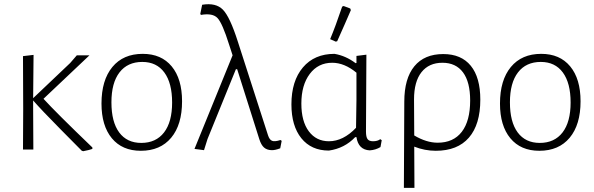

<svg xmlns="http://www.w3.org/2000/svg" viewBox="-20 -722 2870 927"><path d="M91 0 92 -195 91 -451 142 -457 140 -248 319 -418 351 -455H412L190 -245Q250 -179 426 -10V-3Q413 2 382 8L375 6Q367 -2 273.5 -96.5Q180 -191 140 -237V-198L141 0Z M669 -462Q759 -462 809 -401.5Q859 -341 859 -233Q859 -120 806.5 -57Q754 6 660 6Q570 6 520 -54.5Q470 -115 470 -222Q470 -335 522.5 -398.5Q575 -462 669 -462ZM667 -423Q596 -423 557 -372.5Q518 -322 518 -228Q518 -133 555.5 -82.5Q593 -32 662 -32Q733 -32 772 -82.5Q811 -133 811 -227Q811 -321 773.5 -372Q736 -423 667 -423Z M965 3 919 -3 1103 -455 1086 -507Q1054 -609 1030.5 -634.5Q1007 -660 950 -650L947 -655L956 -699Q1022 -710 1056 -675.5Q1090 -641 1128 -522L1274 -69Q1281 -47 1294 -42Q1307 -37 1334 -46L1340 -42L1333 -6Q1307 4 1290 3Q1268 2 1254.5 -10Q1241 -22 1232 -50L1125 -388H1119L982 -51Z M1632 -690 1639 -693 1671 -681 1674 -673Q1667 -656 1644 -604Q1621 -552 1608 -523L1601 -521L1574 -533Q1600 -595 1632 -690ZM1568 5Q1483 5 1435 -54.5Q1387 -114 1387 -218Q1387 -331 1442.5 -396.5Q1498 -462 1595 -462Q1649 -453 1697 -417L1701 -418V-452L1749 -458L1747 -87Q1747 -61 1754.5 -50.5Q1762 -40 1781 -40Q1803 -40 1816 -50L1823 -45L1817 -12Q1794 2 1765 4Q1710 1 1701 -60H1695Q1644 -6 1568 5ZM1435 -222Q1435 -136 1471 -88Q1507 -40 1568 -40Q1637 -40 1699 -105L1701 -239V-371Q1643 -419 1584 -419Q1516 -419 1475.5 -365Q1435 -311 1435 -222Z M1930 185 1932 -231Q1932 -343 1980.5 -402Q2029 -461 2120 -461Q2207 -461 2253 -404.5Q2299 -348 2299 -241Q2299 -121 2244 -57.5Q2189 6 2084 6Q2031 6 1980 -14L1981 185ZM1979 -242 1980 -68Q2039 -33 2093 -33Q2169 -33 2209.5 -85.5Q2250 -138 2250 -237Q2250 -326 2215.5 -372.5Q2181 -419 2116 -419Q2051 -419 2015 -373.5Q1979 -328 1979 -242Z M2593 -462Q2683 -462 2733 -401.5Q2783 -341 2783 -233Q2783 -120 2730.5 -57Q2678 6 2584 6Q2494 6 2444 -54.5Q2394 -115 2394 -222Q2394 -335 2446.5 -398.5Q2499 -462 2593 -462ZM2591 -423Q2520 -423 2481 -372.5Q2442 -322 2442 -228Q2442 -133 2479.5 -82.5Q2517 -32 2586 -32Q2657 -32 2696 -82.5Q2735 -133 2735 -227Q2735 -321 2697.5 -372Q2660 -423 2591 -423Z"/></svg>

Font: Alegreya Sans Light
Style: Regular
Weight: 300
Designer: Juan Pablo del Peral
Foundry: Huerta Tipografica
Version: Version 2.007